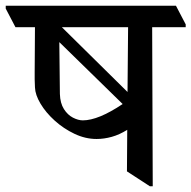

<svg xmlns="http://www.w3.org/2000/svg" viewBox="-48 -640 668 670"><path d="M289 -155Q250 -155 212 -173Q174 -191 143 -219Q112 -247 93.5 -278Q75 -309 74 -335Q73 -349 73 -363Q73 -377 73 -388Q73 -421 73.5 -463Q74 -505 74 -545H6L-28 -610V-620H566L600 -555V-545H483L485 10H475L395 -42L396 -187Q369 -170 342 -162.5Q315 -155 289 -155ZM159 -493 161 -312Q162 -280 175 -259.5Q188 -239 206.5 -229.5Q225 -220 241 -220Q295 -220 380 -277ZM399 -545H168L397 -319Z"/></svg>

Font: Tiro Devanagari Sanskrit
Style: Regular
Weight: 400
Designer: Devanagari: John Hudson & Fiona Ross. Latin: John Hudson.
Foundry: Tiro Typeworks Ltd.
Version: Version 1.52